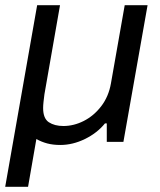

<svg xmlns="http://www.w3.org/2000/svg" viewBox="-20 -546 616 739"><path d="M0 173 123 -526H211L151 -183Q149 -168 147.5 -154Q146 -140 146 -130Q146 -90 168 -75.5Q190 -61 224 -61Q264 -61 302.5 -80.5Q341 -100 369.5 -137Q398 -174 407 -225L460 -526H548L455 0H391V-71H384Q354 -34 307 -11Q260 12 212 12Q184 12 161.5 6Q139 0 120 -11L88 173Z"/></svg>

Font: Archivo VF Beta
Style: Italic
Weight: 400
Italic angle: -10°
Designer: Hector Gatti
Foundry: Omnibus-Type
Version: Version 1.002